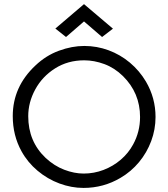

<svg xmlns="http://www.w3.org/2000/svg" viewBox="-20 -901 818 933"><path d="M151.9 -582.5Q203.1 -631.3 266.4 -654.5Q329.6 -677.7 389.6 -677.7Q450.7 -677.7 507.6 -656.7Q564.5 -635.7 611.1 -596.7Q657.7 -557.6 689 -504.9Q735.8 -425.3 735.8 -332.5Q735.8 -272 714.8 -215.6Q693.8 -159.2 655.5 -113Q617.2 -66.9 565.4 -36.6Q482.9 12.2 385.7 12.2Q327.1 12.2 269 -9.3Q210.9 -30.8 162.6 -71.3Q114.3 -111.8 84.5 -166Q42 -242.7 42 -336.9Q42 -479.5 151.9 -582.5ZM202.1 -133.3Q243.7 -94.7 292.2 -76.2Q340.8 -57.6 386.7 -57.6Q436.5 -57.6 482.9 -75.2Q529.3 -92.8 566.7 -124.8Q604 -156.7 627 -199.2Q660.6 -260.7 660.6 -332.5Q660.6 -449.2 577.6 -531.2Q536.6 -571.3 487.1 -589.6Q437.5 -607.9 389.2 -607.9Q309.6 -607.9 247.6 -568.6Q185.5 -529.3 151.4 -466.6Q117.2 -403.8 117.2 -336.4Q117.2 -213.4 202.1 -133.3ZM388.2 -880.9 528.8 -761.7 476.1 -721.2 388.2 -796.9 300.8 -721.2 249 -762.2Z"/></svg>

Font: NMS Futura Pro Book
Style: Regular
Weight: 400
Designer: Blend3rman
Version: Version 0.1